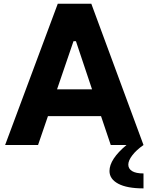

<svg xmlns="http://www.w3.org/2000/svg" viewBox="-20 -787 807 1042"><path d="M676.3 106.4Q676.3 128.9 697 141.6Q717.8 154.3 758.8 154.3V235.4Q668.9 235.4 621.6 210Q574.2 184.6 574.2 141.1Q574.2 77.1 666.5 0H581.1L528.3 -156.7H240.2L186.5 0H7.8L293.5 -766.6H475.6L758.8 0Q719.2 27.8 697.8 56.2Q676.3 84.5 676.3 106.4ZM289.6 -302.2H479.5L392.1 -563.5H378.9Z"/></svg>

Font: Acari Sans Neue Black
Style: Regular
Weight: 900
Designer: Alfredo Marco Pradil
Foundry: Alfredo Marco Pradil
Version: Version 1.045;June 16, 2019;FontCreator 11.5.0.2425 64-bit; 